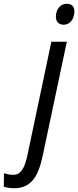

<svg xmlns="http://www.w3.org/2000/svg" viewBox="-145 -757 414 1017"><path d="M193 -626C224 -626 249 -655 249 -696C249 -722 236 -737 209 -737C171 -737 151 -703 151 -669C151 -641 167 -626 193 -626ZM-70 240C25 240 60 170 82 64L209 -536H127L2 57C-15 138 -35 169 -76 169C-93 169 -111 165 -124 160L-125 232C-110 237 -91 240 -70 240Z"/></svg>

Font: Noto Sans Display SemiCondensed
Style: Italic
Weight: 400
Width: 4
Italic angle: -12°
Designer: Monotype Design Team
Foundry: Monotype Imaging Inc.
Version: Version 1.900